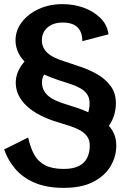

<svg xmlns="http://www.w3.org/2000/svg" viewBox="-20 -689 579 919"><path d="M285.2 210.2Q202.8 210.2 145.3 185.4Q87.8 160.6 52.7 118.9Q17.5 77.2 -0.3 26.4L114.9 -30.9Q125 16.6 143.4 50.4Q161.9 84.2 196 101.9Q230.1 119.6 285.2 119.6Q329.5 119.6 357 105.8Q384.4 92.1 397 66.7Q409.7 41.3 409.7 8Q409.7 -17.9 397.7 -35.2Q385.7 -52.5 364.3 -64.6Q342.9 -76.6 316.7 -85.4Q290.5 -94.2 261.5 -102.6Q162.1 -131.6 108.7 -181Q55.4 -230.3 55.4 -293Q55.4 -320.7 66.4 -346.4Q77.4 -372.1 97.5 -394.5Q54.3 -439.4 54.3 -495.9Q54.3 -543.4 84.1 -582.5Q113.8 -621.7 164.5 -645.4Q215.2 -669.2 279 -669.2Q333.1 -669.2 380.6 -652.1Q428 -634.9 460.5 -603Q493.1 -571.1 499.5 -524.9L373.9 -491.9Q374.5 -534.5 351.4 -557.8Q328.3 -581.1 279 -581.1Q249.7 -581.1 227.3 -570.5Q205 -560 192.7 -540.8Q180.4 -521.5 180.4 -496Q180.4 -460.7 207.3 -435.7Q234.2 -410.7 297.6 -392.1Q327.9 -382.2 368.7 -368.2Q409.5 -354.3 447.1 -332.6Q484.7 -310.9 509.7 -277.1Q534.7 -243.3 534.7 -195Q534.7 -166.1 526.5 -138.5Q518.2 -110.9 501 -86.7Q518.3 -68.1 527.4 -44.5Q536.6 -20.8 536.6 7.9Q536.6 59.6 509.7 105.7Q482.9 151.7 427.3 181Q371.8 210.2 285.2 210.2ZM402.4 -151.6Q405.6 -161.9 407.1 -172.4Q408.7 -182.8 408.7 -195Q408.7 -220.9 396.8 -238.1Q384.9 -255.3 363.5 -267.1Q342.1 -278.9 315.7 -287.5Q289.3 -296.1 260.6 -305.3Q241.7 -311.9 224.5 -318.4Q207.3 -325 191.5 -331.9Q185.7 -323.4 183.4 -313.9Q181.1 -304.3 181.1 -293.2Q181.1 -257.8 208.1 -232.7Q235.1 -207.5 298.1 -189.1Q319.7 -182.3 347.3 -173.4Q374.8 -164.4 402.4 -151.6Z"/></svg>

Font: Panamera Thin
Style: Regular
Weight: 100
Designer: Bastien Sozeau
Foundry: NBR — Bastien Sozeau
Version: Version 3.003;gftools[0.9.33]